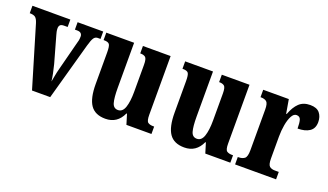

<svg xmlns="http://www.w3.org/2000/svg" viewBox="-58 -914 2206 1290"><g transform="rotate(20 1045.0 -269.0)"><path d="M68 -435Q59 -464 46 -473.5Q33 -483 6 -483V-536H277V-483H251Q231 -483 223.5 -474.5Q216 -466 216 -452Q216 -439 218.5 -427.5Q221 -416 224 -406L277 -218Q294 -152 300 -102Q304 -122 308.5 -147Q313 -172 320 -198L370 -392Q376 -411 378.5 -424Q381 -437 381 -453Q381 -466 372.5 -474.5Q364 -483 345 -483H329V-536H512V-483H492Q475 -483 464.5 -468Q454 -453 442 -410L328 0H198Z M725 10Q651 10 618 -38Q585 -86 585 -188V-413Q585 -456 576.5 -469.5Q568 -483 537 -483H534V-536H733V-215Q733 -142 743 -108Q753 -74 785 -74Q818 -74 832 -115.5Q846 -157 846 -227V-419Q846 -463 833.5 -473Q821 -483 799 -483H796V-536H994V-116Q994 -72 1007.5 -62.5Q1021 -53 1044 -53H1052V0H873L851 -72H847Q810 10 725 10Z M1289 10Q1215 10 1182 -38Q1149 -86 1149 -188V-413Q1149 -456 1140.5 -469.5Q1132 -483 1101 -483H1098V-536H1297V-215Q1297 -142 1307 -108Q1317 -74 1349 -74Q1382 -74 1396 -115.5Q1410 -157 1410 -227V-419Q1410 -463 1397.5 -473Q1385 -483 1363 -483H1360V-536H1558V-116Q1558 -72 1571.5 -62.5Q1585 -53 1608 -53H1616V0H1437L1415 -72H1411Q1374 10 1289 10Z M1650 0V-53H1654Q1682 -53 1698 -65.5Q1714 -78 1714 -125V-415Q1714 -459 1700 -471Q1686 -483 1659 -483H1656V-536H1839L1856 -437H1860Q1880 -491 1910 -519.5Q1940 -548 1989 -548Q2036 -548 2057 -522.5Q2078 -497 2078 -458Q2078 -412 2046.5 -391Q2015 -370 1962 -370Q1962 -411 1955.5 -432Q1949 -453 1925 -453Q1905 -453 1891 -426.5Q1877 -400 1870 -359.5Q1863 -319 1863 -277V-120Q1863 -76 1877 -64.5Q1891 -53 1915 -53H1943V0Z"/></g></svg>

Font: Noto Serif ExtraCondensed ExtraBold
Style: Regular
Weight: 800
Width: 2
Designer: Monotype Design Team
Foundry: Monotype Imaging Inc.
Version: Version 2.013; ttfautohint (v1.8.4.7-5d5b)